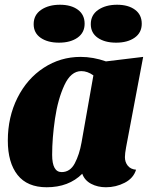

<svg xmlns="http://www.w3.org/2000/svg" viewBox="-20 -770 639 810"><path d="M507 -107Q507 -86 519 -71Q531 -56 554 -54Q543 -18 506 1Q469 20 427 20Q392 20 364.5 5.5Q337 -9 327 -37Q270 20 177 20Q95 20 54 -32Q13 -84 13 -177Q13 -276 53.5 -357Q94 -438 164.5 -484Q235 -530 320 -530Q373 -530 427 -511L584 -530L512 -149Q507 -122 507 -107ZM323 -470Q279 -470 251.5 -410.5Q224 -351 212 -269Q200 -187 200 -117Q200 -44 240 -44Q276 -44 295.5 -81Q315 -118 324 -169L374 -452Q349 -470 323 -470ZM337 -670Q337 -632 307 -611Q277 -590 229 -590Q181 -590 151.5 -610.5Q122 -631 122 -668Q122 -707 153.5 -728.5Q185 -750 233 -750Q280 -750 308.5 -729Q337 -708 337 -670ZM578 -670Q578 -632 548 -611Q518 -590 470 -590Q422 -590 392.5 -610.5Q363 -631 363 -668Q363 -707 394.5 -728.5Q426 -750 474 -750Q521 -750 549.5 -729Q578 -708 578 -670Z"/></svg>

Font: Sansita ExtraBold Italic
Style: Regular
Weight: 800
Italic angle: -11°
Designer: Pablo Cosgaya
Foundry: Omnibus-Type
Version: Version 1.006